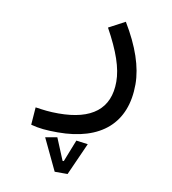

<svg xmlns="http://www.w3.org/2000/svg" viewBox="-79 -365 744 830"><g transform="rotate(10 293.0 50.0)"><path d="M199.7 226.1C389.6 226.1 494.6 133.8 494.6 -36.6C494.6 -112.3 465.3 -199.2 406.7 -295.9L335 -257.8C387.2 -163.1 411.1 -92.8 411.1 -33.2C411.1 86.4 334.5 145 188.5 145C147.5 145 123.5 141.6 86.9 136.2L81.1 213.4C116.7 223.1 150.4 226.1 199.7 226.1ZM216.3 396H272.9L336.4 253.9L285.2 247.1L247.1 343.8H241.7L201.7 247.1L149.9 256.3Z"/></g></svg>

Font: Cascadia Mono PL SemiLight
Style: Regular
Weight: 350
Monospace: yes
Designer: Aaron Bell
Foundry: Saja Typeworks
Version: Version 2404.023